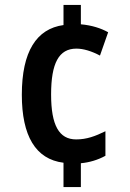

<svg xmlns="http://www.w3.org/2000/svg" viewBox="-20 -744 526 774"><path d="M306 -646V-724H236V-643C127 -628 68 -536 68 -362C68 -197 123 -102 236 -88V10H306V-86C340 -89 374 -99 405 -116V-215C364 -195 330 -182 287 -182C218 -182 186 -239 186 -363C186 -489 217 -548 288 -548C316 -548 349 -538 383 -520L416 -614C387 -630 351 -642 306 -646Z"/></svg>

Font: Noto Sans Tamil Condensed SemiBold
Style: Regular
Weight: 600
Width: 3
Designer: Jelle Bosma - Monotype Design Team
Foundry: Monotype Imaging Inc.
Version: Version 2.004